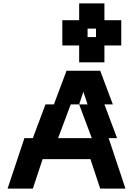

<svg xmlns="http://www.w3.org/2000/svg" viewBox="-20 -1120 790 1140"><path d="M500 -500H450L525 -300H325L400 -500H450L475 -575ZM25 0H175L233 -175H517L575 0H725L625 -300H675L600 -500H650L575 -700H375L300 -500H250L175 -300H125ZM350 -850H450V-750H600V-850H700V-1000H600V-1100H450V-1000H350ZM500 -900V-950H550V-900Z"/></svg>

Font: LS-VG5000 Bold Shifted
Style: Regular
Weight: 400
Designer: Justin Bihan, 2021
Foundry: Justin Bihan, 2021
Version: Version 1.000;Glyphs 3.1.2 (3151)